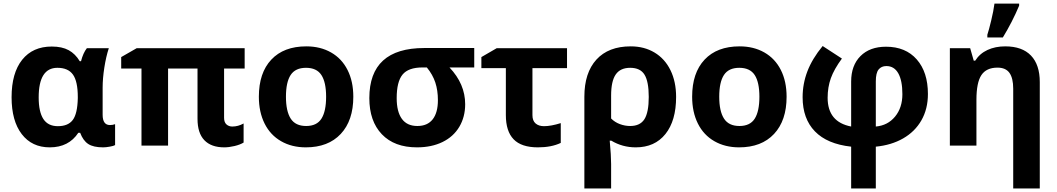

<svg xmlns="http://www.w3.org/2000/svg" viewBox="-20 -816 5922 1076"><path d="M304.2 -108.9Q361.8 -108.9 387.9 -143.8Q414.1 -178.7 416 -266.1V-272Q416 -359.9 388.9 -397.9Q361.8 -436 301.8 -436Q196.8 -436 196.8 -270Q196.8 -189.5 222.9 -149.2Q249 -108.9 304.2 -108.9ZM258.8 9.8Q158.7 9.8 101.8 -64.5Q44.9 -138.7 44.9 -271Q44.9 -406.7 104.2 -481Q163.6 -555.2 270 -555.2Q327.6 -555.2 365 -534.7Q402.3 -514.2 426.8 -473.1H434.1Q445.8 -519 466.8 -545.9H589.8Q574.2 -498.5 564.7 -437.3Q555.2 -376 555.2 -325.2V-172.9Q555.2 -115.2 596.2 -115.2Q611.8 -115.2 625 -120.1V-2.9Q617.2 2 595 5.9Q572.8 9.8 558.1 9.8Q503.4 9.8 474.6 -9Q445.8 -27.8 429.2 -71.8H418.9Q365.2 9.8 258.8 9.8Z M1281.7 -106.9Q1314.5 -106.9 1345.2 -124V-17.1Q1325.2 -4.9 1294.2 2.4Q1263.2 9.8 1236.8 9.8Q1163.6 9.8 1125.2 -30.3Q1086.9 -70.3 1086.9 -149.9V-432.1H921.9V0H772.9V-432.1H659.2V-496.1L746.1 -545.9H1351.1V-432.1H1235.8V-155.8Q1235.8 -130.9 1249 -118.9Q1262.2 -106.9 1281.7 -106.9Z M1582.5 -273.9Q1582.5 -192.9 1609.1 -151.4Q1635.7 -109.9 1695.8 -109.9Q1755.4 -109.9 1781.5 -151.1Q1807.6 -192.4 1807.6 -273.9Q1807.6 -355 1781.2 -395.5Q1754.9 -436 1694.8 -436Q1635.3 -436 1608.9 -395.8Q1582.5 -355.5 1582.5 -273.9ZM1960 -273.9Q1960 -140.6 1889.6 -65.4Q1819.3 9.8 1693.8 9.8Q1615.2 9.8 1555.2 -24.7Q1495.1 -59.1 1462.9 -123.5Q1430.7 -188 1430.7 -273.9Q1430.7 -407.7 1500.5 -481.9Q1570.3 -556.2 1696.8 -556.2Q1775.4 -556.2 1835.4 -522Q1895.5 -487.8 1927.7 -423.8Q1960 -359.9 1960 -273.9Z M2586.9 -231.9Q2586.9 -160.6 2554 -105.2Q2521 -49.8 2459.7 -20Q2398.4 9.8 2316.9 9.8Q2189.9 9.8 2119.9 -63.7Q2049.8 -137.2 2049.8 -266.1Q2049.8 -546.9 2357.9 -546.9H2637.7V-438H2499Q2586.9 -345.2 2586.9 -231.9ZM2203.1 -266.1Q2203.1 -189.9 2232.2 -149.9Q2261.2 -109.9 2318.8 -109.9Q2375.5 -109.9 2404.8 -147.2Q2434.1 -184.6 2434.1 -254.9Q2434.1 -309.1 2419.7 -353.3Q2405.3 -397.5 2372.1 -438H2347.7Q2268.6 -438 2235.8 -397.9Q2203.1 -357.9 2203.1 -266.1Z M2963.9 -434.1V-170.9Q2963.9 -139.2 2981.7 -124Q2999.5 -108.9 3028.8 -108.9Q3067.9 -108.9 3122.6 -126V-15.1Q3070.3 9.8 2994.6 9.8Q2901.9 9.8 2858.4 -35.4Q2814.9 -80.6 2814.9 -170.9V-434.1H2677.7V-496.1L2763.7 -545.9H3157.7V-434.1Z M3769 -272.9Q3769 -139.6 3709.2 -64.9Q3649.4 9.8 3543 9.8Q3467.8 9.8 3405.8 -27.8H3397Q3404.8 56.2 3404.8 103V240.2H3254.9V-273.9Q3254.9 -408.2 3322.5 -482.2Q3390.1 -556.2 3514.6 -556.2Q3590.3 -556.2 3647.9 -521.7Q3705.6 -487.3 3737.3 -422.9Q3769 -358.4 3769 -272.9ZM3511.7 -436Q3456.5 -436 3430.7 -398.7Q3404.8 -361.3 3404.8 -280.8V-151.9Q3425.8 -130.9 3454.1 -120.4Q3482.4 -109.9 3511.7 -109.9Q3567.4 -109.9 3591.6 -148.2Q3615.7 -186.5 3615.7 -272.9Q3615.7 -358.9 3592 -397.5Q3568.4 -436 3511.7 -436Z M4010.7 -273.9Q4010.7 -192.9 4037.4 -151.4Q4064 -109.9 4124 -109.9Q4183.6 -109.9 4209.7 -151.1Q4235.8 -192.4 4235.8 -273.9Q4235.8 -355 4209.5 -395.5Q4183.1 -436 4123 -436Q4063.5 -436 4037.1 -395.8Q4010.7 -355.5 4010.7 -273.9ZM4388.2 -273.9Q4388.2 -140.6 4317.9 -65.4Q4247.6 9.8 4122.1 9.8Q4043.5 9.8 3983.4 -24.7Q3923.3 -59.1 3891.1 -123.5Q3858.9 -188 3858.9 -273.9Q3858.9 -407.7 3928.7 -481.9Q3998.5 -556.2 4125 -556.2Q4203.6 -556.2 4263.7 -522Q4323.7 -487.8 4356 -423.8Q4388.2 -359.9 4388.2 -273.9Z M5037.1 -288.1Q5037.1 -364.3 5014.2 -405Q4991.2 -445.8 4947.3 -445.8Q4919.4 -445.8 4903.8 -426.5Q4888.2 -407.2 4888.2 -359.9V-106.9Q4955.1 -112.8 4996.1 -162.6Q5037.1 -212.4 5037.1 -288.1ZM4750 240.2V5.9Q4615.7 -8.8 4546.9 -79.8Q4478 -150.9 4478 -271Q4478 -346.7 4504.9 -416.7Q4531.7 -486.8 4590.3 -558.1L4698.2 -487.8Q4654.3 -428.2 4636.2 -377.7Q4618.2 -327.1 4618.2 -268.1Q4618.2 -132.3 4750 -106.9V-358.9Q4750 -449.2 4802.2 -501.7Q4854.5 -554.2 4945.3 -554.2Q5055.2 -554.2 5117.7 -482.9Q5180.2 -411.6 5180.2 -289.1Q5180.2 -205.6 5143.8 -141.8Q5107.4 -78.1 5041.3 -40.3Q4975.1 -2.4 4888.2 5.9V240.2Z M5807.1 240.2H5658.2V-318.8Q5658.2 -377.9 5637.2 -407.5Q5616.2 -437 5570.3 -437Q5507.8 -437 5480 -395.3Q5452.1 -353.5 5452.1 -256.8V0H5303.2V-545.9H5417L5437 -476.1H5445.3Q5470.2 -515.6 5513.9 -535.9Q5557.6 -556.2 5613.3 -556.2Q5708.5 -556.2 5757.8 -504.6Q5807.1 -453.1 5807.1 -356ZM5513.2 -621.1Q5522 -647.5 5534.9 -701.2Q5547.9 -754.9 5553.2 -795.9H5691.4V-784.2Q5653.3 -693.4 5600.1 -606H5513.2Z"/></svg>

Font: Zoram GWebM
Style: Bold
Weight: 700
Foundry: Ascender Corporation
Version: Version 1.000